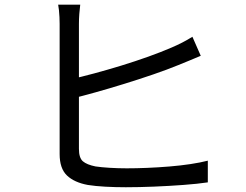

<svg xmlns="http://www.w3.org/2000/svg" viewBox="-20 -789 1040 811"><path d="M318.9 -769.3Q316.7 -751.7 315 -730.4Q313.4 -709.1 313.4 -688.3Q313.4 -675.4 313.4 -636.5Q313.4 -597.7 313.4 -544.1Q313.4 -490.6 313.4 -431.3Q313.4 -372 313.4 -317Q313.4 -262 313.4 -220.2Q313.4 -178.5 313.4 -160.1Q313.4 -122 330.2 -107.6Q347 -93.3 383.3 -86Q407.1 -82.4 443.1 -80.2Q479 -78 515.5 -78Q555.1 -78 601.6 -79.9Q648.1 -81.8 695.1 -85.7Q742.2 -89.5 784.5 -95.9Q826.8 -102.3 857.8 -110.3V-18.7Q814.9 -12.3 754.4 -7.8Q694 -3.3 630.2 -0.7Q566.4 1.9 511.6 1.9Q467.3 1.9 425 -0.4Q382.6 -2.7 351.4 -7.7Q294 -18.2 262.9 -47.7Q231.9 -77.3 231.9 -138.2Q231.9 -162.5 231.9 -207.9Q231.9 -253.4 231.9 -311.4Q231.9 -369.3 231.9 -429.5Q231.9 -489.6 231.9 -543.6Q231.9 -597.5 231.9 -636.3Q231.9 -675 231.9 -688.3Q231.9 -701.9 231.2 -716.6Q230.5 -731.2 229.1 -745.3Q227.7 -759.4 225.7 -769.3ZM276.5 -453.9Q321.6 -463.7 377.5 -478.8Q433.3 -493.9 492.3 -511.9Q551.3 -530 606.4 -549.7Q661.5 -569.5 704.6 -588.1Q727.5 -597.9 749.5 -609.1Q771.5 -620.4 792.7 -633.7L828 -553.3Q806.6 -544.5 781.1 -533.7Q755.5 -522.9 733.2 -514.1Q686.5 -495 627.4 -474.7Q568.2 -454.4 505.1 -434.9Q441.9 -415.3 382.8 -398.8Q323.6 -382.3 276.9 -370.9Z"/></svg>

Font: Noto Sans SC Thin
Style: Regular
Weight: 100
Designer: Ryoko NISHIZUKA 西塚涼子 (kana, bopomofo & ideographs); Paul D. Hunt (Latin, Greek & Cyrillic); Sandoll Communications 산돌커뮤니
Foundry: Adobe
Version: Version 2.004-H2;hotconv 1.0.118;makeotfexe 2.5.65603